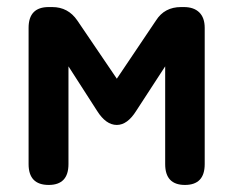

<svg xmlns="http://www.w3.org/2000/svg" viewBox="-20 -524 662 544"><path d="M118 0Q61 0 61 -59V-445Q61 -504 118 -504H128Q173 -504 199 -466L311 -301L422 -466Q446 -504 493 -504H501Q529 -504 544.5 -489Q560 -474 560 -445V-59Q560 0 504 0Q448 0 448 -59V-336L366 -210Q341 -170 311 -170Q280 -170 255 -210L174 -336V-59Q174 0 118 0Z"/></svg>

Font: Zen Maru Gothic
Style: Bold
Weight: 700
Designer: Yoshimichi Ohira
Foundry: Positype
Version: Version 1.001